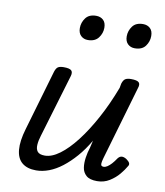

<svg xmlns="http://www.w3.org/2000/svg" viewBox="-89 -868 822 956"><g transform="rotate(10 322.5 -390.0)"><path d="M158 15Q113 15 87 -6.5Q61 -28 57 -71.5Q53 -115 72 -179L161 -484Q167 -503 176.5 -509Q186 -515 205 -515Q235 -515 244 -506Q253 -497 247 -477L152 -159Q144 -134 142.5 -112Q141 -90 151 -77.5Q161 -65 188 -65Q223 -65 263 -94.5Q303 -124 344 -177Q385 -230 424.5 -302.5Q464 -375 497 -462L501 -484Q507 -503 517 -509Q527 -515 546 -515Q576 -515 585 -506Q594 -497 587 -477L478 -103Q473 -85 472.5 -76Q472 -67 476 -64Q480 -61 486 -61Q495 -61 505 -67.5Q515 -74 525.5 -85.5Q536 -97 548 -115Q557 -126 567.5 -126.5Q578 -127 591 -119Q604 -110 608 -101.5Q612 -93 605 -84Q595 -66 576 -43Q557 -20 529 -2.5Q501 15 466 15Q429 15 411.5 -0.5Q394 -16 390.5 -39.5Q387 -63 391 -90.5Q395 -118 403 -142L412 -180Q384 -132 352.5 -96Q321 -60 288.5 -35Q256 -10 223 2.5Q190 15 158 15ZM299 -669Q278 -669 264 -682.5Q250 -696 250 -721Q250 -749 267 -772Q284 -795 320 -795Q342 -795 356 -782Q370 -769 370 -743Q370 -715 352.5 -692Q335 -669 299 -669ZM536 -669Q515 -669 501 -682.5Q487 -696 487 -721Q487 -749 504 -772Q521 -795 557 -795Q579 -795 593 -782Q607 -769 607 -743Q607 -715 590 -692Q573 -669 536 -669Z"/></g></svg>

Font: Playwrite AU SA
Style: Regular
Weight: 400
Designer: Veronika Burian, José Scaglione
Foundry: TypeTogether
Version: Version 1.002